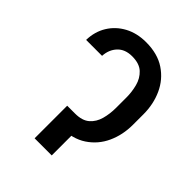

<svg xmlns="http://www.w3.org/2000/svg" viewBox="-209 -850 964 964"><g transform="rotate(45 273.0 -368.5)"><path d="M229 -231.4H261.2Q311.5 -231.4 338.6 -254.9Q365.7 -278.3 376.2 -316.4Q386.7 -354.5 386.7 -397.5V-470.7Q386.7 -510.3 376.7 -548.6Q366.7 -586.9 339.6 -612.3Q312.5 -637.7 261.2 -637.7Q210.9 -637.7 182.9 -607.9Q154.8 -578.1 152.3 -532.2H39.1Q40.5 -591.8 68.8 -637.9Q97.2 -684.1 146.5 -710.7Q195.8 -737.3 260.3 -737.3Q342.3 -737.3 397 -700.7Q451.7 -664.1 479.2 -603.8Q506.8 -543.5 506.8 -471.2V-397.5Q506.8 -325.2 479.2 -265.1Q451.7 -205.1 397 -168.7Q342.3 -132.3 260.3 -132.3H229ZM327.1 -231.4V0H205.6V-231.4Z"/></g></svg>

Font: Inter 18pt Medium
Style: Regular
Weight: 500
Designer: Rasmus Andersson
Foundry: rsms
Version: Version 4.001;git-66647c0bb